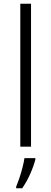

<svg xmlns="http://www.w3.org/2000/svg" viewBox="-20 -780 273 1021"><path d="M145 0H88V-760H145ZM168 68Q160 101 141 144Q122 187 98 221H66V212Q73 196 82.5 168.5Q92 141 99.5 111.5Q107 82 110 61H168Z"/></svg>

Font: Noto Sans Bengali UI Light
Style: Regular
Weight: 300
Designer: Jelle Bosma - Monotype Design Team
Foundry: Monotype Imaging Inc.
Version: Version 2.003; ttfautohint (v1.8.4.7-5d5b)